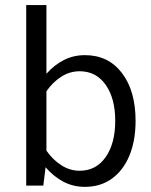

<svg xmlns="http://www.w3.org/2000/svg" viewBox="-20 -726 591 751"><path d="M149.4 0H82.5V-706.1H161.6V-437.5Q192.9 -472.7 230.5 -491.5Q268.1 -510.3 312 -510.3Q403.8 -510.3 457 -440.4Q510.3 -370.6 510.3 -253.4Q510.3 -175.3 486.1 -117.2Q461.9 -59.1 417.5 -27.1Q373 4.9 312 4.9Q266.6 4.9 228.3 -15.1Q189.9 -35.2 158.2 -71.8ZM291.5 -447.3Q252.9 -447.3 219.7 -426Q186.5 -404.8 161.6 -369.1V-136.7Q186.5 -101.1 220 -79.6Q253.4 -58.1 291.5 -58.1Q356 -58.1 393.3 -111.6Q430.7 -165 430.7 -253.4Q430.7 -341.3 393.3 -394.3Q356 -447.3 291.5 -447.3Z"/></svg>

Font: Estedad-FD Regular
Style: FD-Regular
Weight: 400
Designer: Amin Abedi
Version: Version 7.3